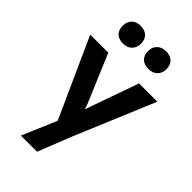

<svg xmlns="http://www.w3.org/2000/svg" viewBox="-301 -886 1210 1210"><g transform="rotate(45 304.0 -281.5)"><path d="M146 230 244 0 5 -529H166L296 -222Q305 -201 314 -172Q318 -182 321.5 -192.5Q325 -203 329 -215L440 -529H603L381 0L290 230ZM418 -635Q379 -635 357.5 -655.5Q336 -676 336 -714Q336 -749 358 -771Q380 -793 418 -793Q456 -793 477.5 -772Q499 -751 499 -714Q499 -679 477 -657Q455 -635 418 -635ZM191 -635Q152 -635 131 -655.5Q110 -676 110 -714Q110 -749 131.5 -771Q153 -793 191 -793Q230 -793 251 -772Q272 -751 272 -714Q272 -679 250 -657Q228 -635 191 -635Z"/></g></svg>

Font: Readex Pro SemiBold
Style: Regular
Weight: 600
Designer: Bonnie Shaver-Troup, Thomas Jockin
Foundry: Lexend
Version: Version 1.204; ttfautohint (v1.8.4.7-5d5b)